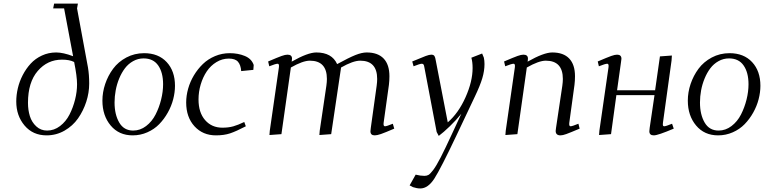

<svg xmlns="http://www.w3.org/2000/svg" viewBox="-20 -749 4266 1072"><path d="M70.8 -182.1Q70.8 -218.8 79.6 -256.3Q88.4 -293.9 106.9 -329.8Q125.5 -365.7 151.4 -393.8Q177.2 -421.9 214.1 -439Q251 -456.1 293.9 -456.1Q332.5 -456.1 388.2 -435.1L337.9 -702.1H276.9L282.2 -729H415L410.2 -702.1L471.2 -372.1Q478 -331.5 478 -282.2Q478 -231.4 461.7 -180.9Q445.3 -130.4 415.8 -88.1Q386.2 -45.9 340.1 -19.5Q293.9 6.8 240.2 6.8Q163.6 6.8 117.2 -48.1Q70.8 -103 70.8 -182.1ZM136.2 -174.8Q136.2 -134.8 146.7 -100.8Q157.2 -66.9 182.4 -43.5Q207.5 -20 243.2 -20Q282.2 -20 315.2 -45.2Q348.1 -70.3 368.2 -109.6Q388.2 -148.9 399.2 -193.1Q410.2 -237.3 410.2 -278.8Q410.2 -322.3 394 -402.8Q368.7 -416 326.2 -416Q245.1 -416 190.7 -352.8Q136.2 -289.6 136.2 -174.8Z M551.8 -187Q551.8 -233.9 567.4 -280.3Q583 -326.7 611.6 -365.2Q640.1 -403.8 685.5 -428Q731 -452.1 784.7 -452.1Q864.3 -452.1 910.6 -402.3Q957 -352.5 957 -270Q957 -233.4 947 -194.8Q937 -156.2 916.7 -120.1Q896.5 -84 868.9 -55.7Q841.3 -27.3 802.7 -10.3Q764.2 6.8 720.7 6.8Q644 6.8 597.9 -48.3Q551.8 -103.5 551.8 -187ZM619.6 -176.8Q619.6 -109.4 645.8 -64.7Q671.9 -20 723.6 -20Q762.7 -20 795.7 -45.2Q828.6 -70.3 848.6 -109.6Q868.7 -148.9 879.6 -193.1Q890.6 -237.3 890.6 -278.8Q890.6 -344.2 863.3 -383.5Q835.9 -422.9 781.7 -422.9Q750.5 -422.9 723.4 -407.7Q696.3 -392.6 677.5 -367.7Q658.7 -342.8 645.5 -310.8Q632.3 -278.8 626 -244.6Q619.6 -210.4 619.6 -176.8Z M1019.5 -176.8Q1019.5 -214.8 1030.5 -253.9Q1041.5 -293 1062.7 -328.4Q1084 -363.8 1112.8 -391.6Q1141.6 -419.4 1180.7 -435.8Q1219.7 -452.1 1262.7 -452.1Q1309.1 -452.1 1346.9 -436.5Q1384.8 -420.9 1396.5 -386.2L1394.5 -358.9L1326.7 -352.1Q1324.2 -386.2 1308.8 -404.1Q1293.5 -421.9 1257.8 -421.9Q1220.7 -421.9 1188.5 -402.3Q1156.2 -382.8 1134.5 -350.6Q1112.8 -318.4 1100.6 -277.3Q1088.4 -236.3 1088.4 -193.8Q1088.4 -120.6 1125.2 -78.4Q1162.1 -36.1 1221.7 -36.1Q1255.9 -36.1 1282.7 -43.7Q1309.6 -51.3 1343.8 -67.9L1352.5 -43.9Q1298.3 -15.6 1264.6 -4.4Q1231 6.8 1185.5 6.8Q1112.3 6.8 1065.9 -43.9Q1019.5 -94.7 1019.5 -176.8Z M1477.1 -405.8Q1531.7 -429.2 1552.2 -436.5Q1572.8 -443.8 1585 -443.8Q1610.4 -443.8 1610.4 -421.9Q1610.4 -416 1609.4 -411.1L1608.4 -404.8Q1698.7 -456.1 1746.1 -456.1Q1833 -456.1 1862.3 -391.1Q1928.2 -427.2 1964.4 -441.7Q2000.5 -456.1 2027.3 -456.1Q2089.8 -456.1 2122.1 -422.1Q2154.3 -388.2 2154.3 -323.2Q2154.3 -298.8 2151.4 -274.9L2122.1 -64.9Q2119.1 -43.9 2129.4 -43.9Q2138.7 -43.9 2173.3 -58.1L2181.2 -30.8Q2128.9 -8.3 2106.9 -0.7Q2085 6.8 2072.3 6.8Q2048.3 6.8 2048.3 -16.1Q2048.3 -19.5 2050.3 -35.2L2083 -270Q2085.9 -291.5 2085.9 -308.1Q2085.9 -410.2 1991.2 -410.2Q1951.2 -410.2 1884.3 -372.1L1829.1 0L1763.2 4.9L1765.1 -19L1802.2 -270Q1805.2 -291.5 1805.2 -308.1Q1805.2 -410.2 1710 -410.2Q1670.9 -410.2 1604 -372.1L1551.3 0L1484.4 4.9L1486.3 -19L1537.1 -372.1Q1540 -393.1 1530.3 -393.1Q1519 -393.1 1483.4 -378.9Z M2267.1 286.1 2300.8 226.1Q2327.6 232.9 2349.6 232.9Q2363.3 232.9 2372.8 227.3Q2382.3 221.7 2399.2 199.5Q2416 177.2 2440.7 129.4Q2465.3 81.5 2502.9 0L2555.7 -113.8Q2526.9 -78.1 2491.5 -43.9Q2456.1 -9.8 2429.7 9.8L2418 -12.2L2349.6 -372.1Q2347.7 -385.3 2344.5 -389.2Q2341.3 -393.1 2335 -393.1Q2324.7 -393.1 2289.1 -378.9L2281.7 -405.8Q2336.4 -428.7 2356.7 -436.3Q2377 -443.8 2387.7 -443.8Q2400.9 -443.8 2405.8 -436Q2410.6 -428.2 2413.1 -411.1L2480 -65.9Q2540 -117.7 2579.3 -206.1Q2618.7 -294.4 2618.7 -369.1Q2618.7 -402.8 2611.8 -426.8L2671.9 -450.2L2681.6 -426.8Q2685.1 -410.2 2685.1 -391.1Q2685.1 -353.5 2672.9 -312.3Q2660.6 -271 2630.9 -209L2528.8 6.8Q2440.9 192.4 2405.3 247.8Q2369.6 303.2 2326.7 303.2Q2308.1 303.2 2285.6 295.9Z M2794.4 -405.8Q2849.1 -429.2 2869.6 -436.5Q2890.1 -443.8 2902.3 -443.8Q2927.7 -443.8 2927.7 -421.9Q2927.7 -416 2926.8 -411.1L2925.8 -404.8Q3016.1 -456.1 3063.5 -456.1Q3126 -456.1 3158.2 -422.1Q3190.4 -388.2 3190.4 -323.2Q3190.4 -298.8 3187.5 -274.9L3158.7 -64.9Q3155.8 -43.9 3165.5 -43.9Q3174.8 -43.9 3209.5 -58.1L3216.3 -30.8Q3162.1 -7.8 3141.8 -0.5Q3121.6 6.8 3109.4 6.8Q3082.5 6.8 3082.5 -18.1Q3082.5 -21.5 3084.5 -35.2L3119.6 -270Q3122.6 -291.5 3122.6 -308.1Q3122.6 -410.2 3027.3 -410.2Q2988.3 -410.2 2921.4 -372.1L2868.7 0L2801.8 4.9L2803.7 -19L2854.5 -372.1Q2857.4 -393.1 2847.7 -393.1Q2836.4 -393.1 2800.8 -378.9Z M3317.4 -405.8Q3372.1 -429.2 3392.6 -436.5Q3413.1 -443.8 3425.3 -443.8Q3449.7 -443.8 3449.7 -420.9Q3449.7 -419.4 3449.2 -416.7Q3448.7 -414.1 3448.2 -409.4Q3447.8 -404.8 3447.3 -401.9L3425.3 -245.1H3637.7L3664.6 -434.1L3731.4 -439L3729.5 -411.1L3681.6 -64.9Q3680.2 -53.7 3681.4 -48.8Q3682.6 -43.9 3688.5 -43.9Q3697.8 -43.9 3732.4 -58.1L3741.7 -30.8Q3653.3 6.8 3630.4 6.8Q3605.5 6.8 3605.5 -16.1Q3605.5 -21.5 3607.4 -35.2L3634.3 -217.8H3421.4L3391.6 0L3324.7 4.9L3326.7 -20L3377.4 -372.1Q3380.4 -393.1 3370.6 -393.1Q3359.4 -393.1 3323.7 -378.9Z M3820.3 -187Q3820.3 -233.9 3835.9 -280.3Q3851.6 -326.7 3880.1 -365.2Q3908.7 -403.8 3954.1 -428Q3999.5 -452.1 4053.2 -452.1Q4132.8 -452.1 4179.2 -402.3Q4225.6 -352.5 4225.6 -270Q4225.6 -233.4 4215.6 -194.8Q4205.6 -156.2 4185.3 -120.1Q4165 -84 4137.5 -55.7Q4109.9 -27.3 4071.3 -10.3Q4032.7 6.8 3989.3 6.8Q3912.6 6.8 3866.5 -48.3Q3820.3 -103.5 3820.3 -187ZM3888.2 -176.8Q3888.2 -109.4 3914.3 -64.7Q3940.4 -20 3992.2 -20Q4031.2 -20 4064.2 -45.2Q4097.2 -70.3 4117.2 -109.6Q4137.2 -148.9 4148.2 -193.1Q4159.2 -237.3 4159.2 -278.8Q4159.2 -344.2 4131.8 -383.5Q4104.5 -422.9 4050.3 -422.9Q4019 -422.9 3991.9 -407.7Q3964.8 -392.6 3946 -367.7Q3927.2 -342.8 3914.1 -310.8Q3900.9 -278.8 3894.5 -244.6Q3888.2 -210.4 3888.2 -176.8Z"/></svg>

Font: Dehuti Alt
Style: Italic
Weight: 400
Version: Version 1.2